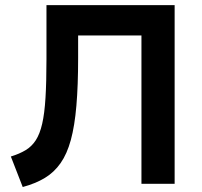

<svg xmlns="http://www.w3.org/2000/svg" viewBox="-20 -720 792 752"><path d="M69 12.5 22.5 -107Q56.5 -117.5 80.2 -131.8Q104 -146 120 -170.5Q136 -195 145.2 -235.2Q154.5 -275.5 158.2 -337.2Q162 -399 162 -488V-700H664V0H534V-581H286V-493Q286 -385 279.2 -306Q272.5 -227 257.5 -172Q242.5 -117 217.2 -81Q192 -45 155.5 -23Q119 -1 69 12.5Z"/></svg>

Font: Geologica Roman Medium
Style: Regular
Weight: 500
Designer: Sindre Bremnes, Frode Helland
Foundry: Monokrom Skriftforlag AS
Version: Version 1.010;gftools[0.9.28]